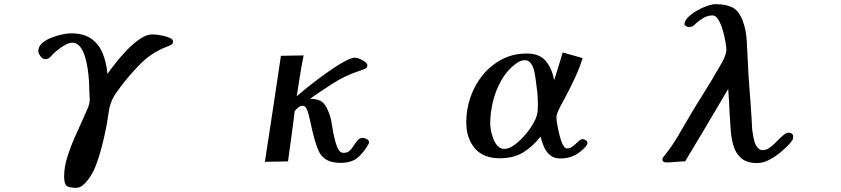

<svg xmlns="http://www.w3.org/2000/svg" viewBox="-20 -778 4040 922"><path d="M811 -579Q811 -566 798.5 -561Q786 -556 777 -552Q707 -525 651.5 -468.5Q596 -412 553 -353Q544 -341 535.5 -328.5Q527 -316 520 -302Q507 -274 502.5 -243Q498 -212 493 -182Q483 -128 469 -74Q455 -20 435 30Q429 45 415 67.5Q401 90 383 107Q365 124 346 124Q312 124 300 114.5Q288 105 288 69Q288 24 303.5 -25Q319 -74 340.5 -122Q362 -170 380 -210Q389 -230 400 -255Q411 -280 411 -301Q411 -311 410 -321Q409 -331 409 -341Q409 -357 407.5 -385Q406 -413 401.5 -445Q397 -477 388 -506.5Q379 -536 364 -554.5Q349 -573 327 -573Q313 -573 294.5 -563Q276 -553 259.5 -540Q243 -527 233 -517Q229 -513 225.5 -508.5Q222 -504 217 -500Q207 -494 195 -494Q185 -494 174.5 -508Q164 -522 164 -532Q164 -554 181.5 -570Q199 -586 225.5 -596.5Q252 -607 278 -612.5Q304 -618 321 -618Q382 -618 418.5 -592Q455 -566 473 -522Q491 -478 496 -424H497Q511 -445 536 -476.5Q561 -508 591.5 -539.5Q622 -571 653.5 -592Q685 -613 712 -613Q719 -613 735 -611Q751 -609 768.5 -605Q786 -601 798.5 -594.5Q811 -588 811 -579Z M1752 -96Q1752 -92 1751 -89Q1750 -86 1748 -83Q1723 -41 1694.5 -18.5Q1666 4 1615 4Q1587 4 1564 -3.5Q1541 -11 1522 -33Q1514 -43 1506 -63Q1498 -83 1491 -107.5Q1484 -132 1479 -154.5Q1474 -177 1471 -190Q1468 -205 1462.5 -227Q1457 -249 1449 -261Q1443 -270 1434 -270Q1421 -270 1411.5 -261.5Q1402 -253 1395 -244Q1388 -183 1379.5 -123Q1371 -63 1363 -3L1252 -1Q1272 -129 1291 -256Q1310 -383 1329 -510L1438 -512Q1428 -463 1420.5 -414.5Q1413 -366 1405 -316Q1419 -328 1446.5 -350.5Q1474 -373 1508 -398.5Q1542 -424 1576.5 -447.5Q1611 -471 1640 -486Q1669 -501 1685 -501Q1693 -501 1707 -495.5Q1721 -490 1732.5 -481.5Q1744 -473 1744 -463Q1744 -451 1727 -445Q1710 -439 1701 -436Q1638 -415 1580.5 -378.5Q1523 -342 1469 -304Q1500 -303 1518.5 -294Q1537 -285 1551 -256Q1568 -221 1573.5 -181Q1579 -141 1589 -103Q1592 -93 1596.5 -79Q1601 -65 1609 -54.5Q1617 -44 1630 -44Q1649 -44 1660 -55Q1671 -66 1679.5 -80Q1688 -94 1698 -105Q1708 -116 1723 -116Q1730 -116 1741 -110Q1752 -104 1752 -96Z M2563 -272Q2563 -292 2562 -312.5Q2561 -333 2558 -352Q2556 -365 2553.5 -387.5Q2551 -410 2546 -433.5Q2541 -457 2530 -473Q2519 -489 2501 -489Q2488 -489 2478 -484.5Q2468 -480 2457 -472Q2415 -441 2387.5 -392.5Q2360 -344 2347 -289.5Q2334 -235 2334 -183Q2334 -169 2338 -149Q2342 -129 2350 -109Q2358 -89 2371 -76Q2384 -63 2402 -63Q2423 -63 2448 -80.5Q2473 -98 2496.5 -124.5Q2520 -151 2536.5 -178Q2553 -205 2558 -224Q2561 -236 2562 -248Q2563 -260 2563 -272ZM2801 -93Q2801 -88 2799.5 -85Q2798 -82 2795 -77Q2770 -48 2740 -32.5Q2710 -17 2671 -17Q2641 -17 2622 -32.5Q2603 -48 2592.5 -72Q2582 -96 2576 -121H2575Q2536 -72 2490.5 -45Q2445 -18 2380 -18Q2300 -18 2259.5 -66.5Q2219 -115 2219 -191Q2219 -253 2239.5 -312Q2260 -371 2298.5 -418Q2337 -465 2390.5 -493Q2444 -521 2510 -521Q2571 -521 2601 -485Q2631 -449 2641 -393Q2652 -426 2662 -459Q2672 -492 2682 -526L2778 -499Q2762 -448 2739 -400Q2728 -376 2716 -352.5Q2704 -329 2692 -306Q2682 -287 2672 -269Q2662 -251 2655 -231Q2652 -224 2652 -213Q2652 -204 2656 -180.5Q2660 -157 2666.5 -130Q2673 -103 2682.5 -84Q2692 -65 2702 -65Q2718 -65 2731.5 -76Q2745 -87 2756.5 -98.5Q2768 -110 2779 -110Q2785 -110 2793 -104.5Q2801 -99 2801 -93Z M3789 -123Q3789 -111 3784 -103.5Q3779 -96 3772 -88Q3754 -68 3728 -46.5Q3702 -25 3673 -10Q3644 5 3616 5Q3567 5 3540.5 -17.5Q3514 -40 3503 -75.5Q3492 -111 3489 -151Q3486 -191 3484 -227Q3483 -259 3481 -289.5Q3479 -320 3477 -351Q3375 -177 3270 -3Q3247 -3 3224 -0.5Q3201 2 3178 2Q3173 2 3167 -1.5Q3161 -5 3161 -11Q3161 -17 3164.5 -22.5Q3168 -28 3172 -32Q3208 -77 3237 -127Q3266 -177 3295 -226Q3327 -280 3361 -333.5Q3395 -387 3426 -442Q3437 -460 3447.5 -478.5Q3458 -497 3464 -517Q3466 -522 3467 -528Q3468 -534 3468 -540Q3468 -552 3463.5 -578.5Q3459 -605 3450.5 -634Q3442 -663 3429.5 -683.5Q3417 -704 3402 -704Q3377 -704 3354 -689.5Q3331 -675 3314 -658Q3310 -654 3307 -652Q3303 -651 3297.5 -649.5Q3292 -648 3287 -648Q3283 -648 3275 -652.5Q3267 -657 3267 -661Q3267 -678 3284 -695Q3301 -712 3326 -726.5Q3351 -741 3375.5 -749.5Q3400 -758 3415 -758Q3466 -758 3497 -742.5Q3528 -727 3547 -677Q3563 -635 3566 -581.5Q3569 -528 3571 -484Q3574 -411 3580 -339Q3586 -267 3590 -195Q3591 -185 3591 -175.5Q3591 -166 3592 -156Q3594 -140 3598.5 -116.5Q3603 -93 3611 -79Q3616 -70 3624 -63.5Q3632 -57 3643 -57Q3660 -57 3677 -69.5Q3694 -82 3710 -99Q3726 -116 3741 -128.5Q3756 -141 3768 -141Q3776 -141 3782.5 -136Q3789 -131 3789 -123Z"/></svg>

Font: Kaisei Tokumin
Style: Bold
Weight: 700
Designer: Font-Kai, 金井和夫
Foundry: KAZUO KANAI
Version: Version 5.003